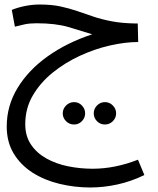

<svg xmlns="http://www.w3.org/2000/svg" viewBox="-20 -436 699 850"><path d="M379.9 394Q310.1 394 243.4 377.9Q176.8 361.8 124.3 328.4Q71.8 294.9 40.8 243.9Q9.8 192.9 9.8 124Q9.8 32.2 57.9 -46.9Q106 -126 190.9 -186.5Q275.9 -247.1 388.2 -284.2Q338.9 -299.8 282.5 -316.4Q226.1 -333 141.1 -333Q110.8 -333 88.4 -328.1Q65.9 -323.2 45.9 -317.9L32.2 -392.1Q58.1 -402.8 90.6 -409.4Q123 -416 155.8 -416Q208 -416 247.6 -407.5Q287.1 -398.9 322 -387Q356.9 -375 393.6 -362.5Q430.2 -350.1 475.1 -341.6Q520 -333 581.1 -332H589.8L591.8 -250Q534.2 -250 466.6 -234.6Q398.9 -219.2 333 -188.7Q267.1 -158.2 212.6 -114Q158.2 -69.8 125 -12.9Q91.8 43.9 91.8 113.8Q91.8 166 116.9 203.6Q142.1 241.2 184.6 265.1Q227.1 289.1 280.5 300Q334 311 390.1 311Q488.8 311 590.8 271L619.1 338.9Q561 367.2 500 380.6Q439 394 379.9 394ZM444.8 115.2Q423.8 115.2 409.4 100.6Q395 85.9 395 65.9Q395 45.9 409.4 31Q423.8 16.1 444.8 16.1Q464.8 16.1 479.5 31Q494.1 45.9 494.1 65.9Q494.1 85.9 479.5 100.6Q464.8 115.2 444.8 115.2ZM308.1 115.2Q287.1 115.2 272.5 100.6Q257.8 85.9 257.8 65.9Q257.8 45.9 272.5 31Q287.1 16.1 308.1 16.1Q328.1 16.1 342.5 31Q356.9 45.9 356.9 65.9Q356.9 85.9 342.5 100.6Q328.1 115.2 308.1 115.2Z"/></svg>

Font: Kurinto Seri
Style: Regular
Weight: 400
Designer: Kurinto was developed by Clint Goss from a range of fonts that are compatible with the SIL Open Font License Version 1.1
Foundry: Clinton F. Goss
Version: Version 2.196; July 25, 2020